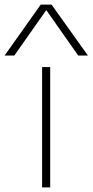

<svg xmlns="http://www.w3.org/2000/svg" viewBox="-77 -810 400 830"><path d="M105 0V-520H140V0ZM-57 -570 99 -790H146L303 -570H261L124 -765H122L-15 -570Z"/></svg>

Font: M PLUS 1 ExtraLight
Style: Regular
Weight: 250
Version: Version 1.001